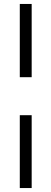

<svg xmlns="http://www.w3.org/2000/svg" viewBox="-20 -770 260 970"><path d="M80 -380V-750H140V-380ZM80 180V-188H140V180Z"/></svg>

Font: Mukta Light
Style: Regular
Weight: 300
Designer: Girish Dalvi and Yashodeep Gholap
Foundry: Ek Type
Version: Version 2.538;PS 1.002;hotconv 16.6.51;makeotf.lib2.5.65220;